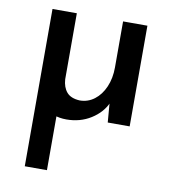

<svg xmlns="http://www.w3.org/2000/svg" viewBox="-76 -484 704 785"><g transform="rotate(10 276.5 -91.5)"><path d="M213 17Q155 17 118 -18Q81 -53 79 -108V-418H180V-144Q182 -111 199 -91Q216 -71 253 -69Q287 -69 314 -89.5Q341 -110 356.5 -146Q372 -182 372 -227V-418H473V0H382L374 -98L378 -82Q359 -39 314.5 -11Q270 17 213 17ZM79 -379H171V235H79Z"/></g></svg>

Font: Reem Kufi Fun
Style: Regular
Weight: 400
Designer: Khaled Hosny
Version: Version 1.005